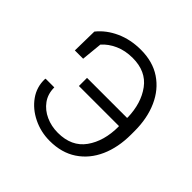

<svg xmlns="http://www.w3.org/2000/svg" viewBox="-145 -672 816 816"><g transform="rotate(45 263.0 -264.0)"><path d="M258.8 10.3Q205.1 10.3 158.7 -12.5Q112.3 -35.2 84.7 -74Q57.1 -112.8 58.6 -161.6L59.6 -164.6H111.8Q111.8 -125 132.3 -96.9Q152.8 -68.8 186.3 -53.7Q219.7 -38.6 258.8 -38.6Q341.3 -38.6 382.1 -95.5Q422.9 -152.3 422.9 -240.2L421.9 -242.7H181.6V-291.5H421.4L422.9 -293.9Q420.9 -378.4 380.1 -433.6Q339.4 -488.8 259.3 -488.8Q214.4 -488.8 179.4 -473.1Q144.5 -457.5 121.6 -431.6L112.3 -337.4H62.5L64.5 -452.6Q96.2 -492.2 146.7 -515.1Q197.3 -538.1 259.3 -538.1Q330.6 -538.1 380.9 -504.4Q431.2 -470.7 457.8 -411.1Q484.4 -351.6 484.4 -274.4V-253.9Q484.4 -176.3 457.8 -116.7Q431.2 -57.1 380.6 -23.4Q330.1 10.3 258.8 10.3Z"/></g></svg>

Font: Roboto Slab Light
Style: Regular
Weight: 300
Designer: Google
Version: Version 2.000; ttfautohint (v1.8.1.43-b0c9)